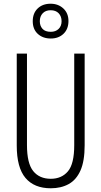

<svg xmlns="http://www.w3.org/2000/svg" viewBox="-20 -1002 544 1032"><path d="M435 -221Q435 -136 412.5 -85.5Q390 -35 349 -12.5Q308 10 253 10Q164 10 117 -45.5Q70 -101 70 -220V-714H125V-222Q125 -124 158.5 -82.5Q192 -41 253 -41Q311 -41 345 -81Q379 -121 379 -222V-714H435ZM253 -795Q210 -795 183 -820Q156 -845 156 -888Q156 -931 182.5 -956.5Q209 -982 252 -982Q293 -982 320.5 -956.5Q348 -931 348 -889Q348 -846 321.5 -820.5Q295 -795 253 -795ZM253 -831Q279 -831 295 -846.5Q311 -862 311 -888Q311 -914 295.5 -930.5Q280 -947 252 -947Q225 -947 209.5 -930.5Q194 -914 194 -888Q194 -863 208.5 -847Q223 -831 253 -831Z"/></svg>

Font: Noto Sans Gurmukhi ExtraCondensed Light
Style: Regular
Weight: 300
Width: 2
Designer: Jelle Bosma - Monotype Design Team
Foundry: Monotype Imaging Inc.
Version: Version 2.004; ttfautohint (v1.8.4.7-5d5b)